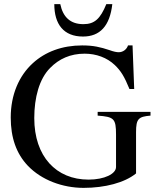

<svg xmlns="http://www.w3.org/2000/svg" viewBox="-20 -896 762 930"><path d="M709 -354H453V-336C532 -330 542 -322 542 -244V-87C542 -54 486 -26 409 -26C252 -26 146 -138 146 -324C146 -423 170 -514 223 -567C266 -611 321 -636 390 -636C446 -636 498 -617 536 -581C566 -552 582 -526 607 -465H630L622 -676H600C594 -657 576 -643 555 -643C545 -643 530 -646 511 -653C466 -668 432 -676 378 -676C281 -676 199 -645 139 -590C72 -529 32 -437 32 -327C32 -229 59 -152 115 -93C181 -24 283 14 385 14C488 14 584 -11 639 -56V-256C639 -321 651 -331 709 -336ZM495 -876C466 -805 438 -779 384 -779C321 -779 285 -813 272 -876H243C243 -779 288 -719 382 -719C464 -719 512 -770 524 -876Z"/></svg>

Font: XITS Math
Style: Regular
Weight: 400
Designer: MicroPress Inc., with final additions and corrections provided by Coen Hoffman, Elsevier (retired)
Version: Version 1.302